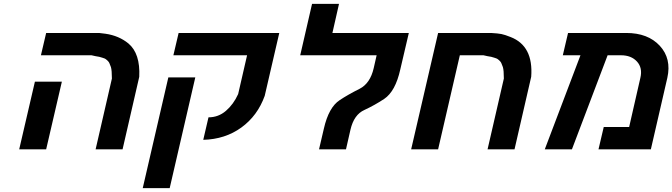

<svg xmlns="http://www.w3.org/2000/svg" viewBox="-20 -770 3467 990"><path d="M557 -365Q557 -407 552 -424Q552 -425 545 -442Q541 -454 524 -466Q522 -468 507.5 -472.5Q493 -477 492 -477Q490 -477 472 -480.5Q454 -484 452 -485H191L218 -600H491Q493 -600 524 -596Q593 -586 642 -546Q704 -494 698 -374L612 0H473ZM79 0 160 -349H299L218 0Z M1055 -165Q1106 -165 1145 -198.5Q1184 -232 1208 -285L1254 -485H874L901 -600H1420L1345 -276Q1308 -173 1224.5 -112.5Q1141 -52 1028 -49ZM987 -371 855 200H716L848 -371Z M1787 -101 1764 0H1625L1650 -107Q1675 -217 1732 -254Q1774 -282 1834 -312Q1889 -340 1907 -419L1922 -485H1528L1589 -750H1728L1694 -600H2088L2044 -412Q2019 -299 1961 -260Q1911 -227 1859 -203Q1805 -179 1787 -101Z M2578 -365Q2578 -407 2573 -424Q2573 -425 2566 -442Q2562 -454 2545 -466Q2543 -468 2528.5 -472.5Q2514 -477 2513 -477Q2511 -477 2493 -480.5Q2475 -484 2473 -485H2351L2239 0H2100L2239 -600H2512Q2548 -598 2565.5 -594.5Q2583 -591 2613 -579Q2731 -533 2719 -374L2633 0H2494Z M3282 -369Q3294 -420 3264.5 -452.5Q3235 -485 3182 -485H3113L2929 0H2789L2973 -485H2882L2909 -600H3209Q3321 -600 3382 -534Q3443 -468 3421 -369L3336 0H3066L3093 -115H3224Z"/></svg>

Font: Miedinger
Style: Bold-Italic
Weight: 700
Italic angle: -13°
Version: Version 001.000